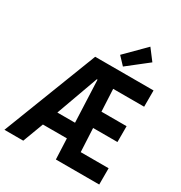

<svg xmlns="http://www.w3.org/2000/svg" viewBox="-216 -1116 1202 1272"><g transform="rotate(30 385.5 -480.0)"><path d="M2 0 280.8 -719.7H377.9L381.3 -596.2H364.7L234.9 -236.8L146 0ZM167.5 -157.7V-274.4H458.5V-157.7ZM395.5 0 385.7 -227.1 364.7 -719.7H727.1V-595.2H490.2L513.7 -124.5H727.1V0ZM495.6 -304.2 487.3 -425.3H690.9V-304.2ZM472.2 -755.4 417.5 -813.5 564 -960.4 627.4 -877Z"/></g></svg>

Font: Reddit Sans Condensed
Style: Bold
Weight: 700
Designer: Stephen Hutchings
Foundry: Reddit
Version: Version 1.014